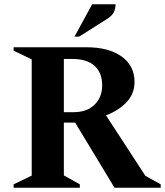

<svg xmlns="http://www.w3.org/2000/svg" viewBox="-20 -882 775 902"><path d="M44 0V-16L129 -57V-603L44 -644V-660H386Q491 -660 551.5 -616.5Q612 -573 612 -497Q612 -442 575 -402.5Q538 -363 478 -340L663 -56L735 -16V0H518L333 -306H280V-58L355 -16V0ZM320 -605H280V-355H326Q388 -355 424 -390Q460 -425 460 -481Q460 -540 424.5 -572.5Q389 -605 320 -605ZM330 -710 413 -862H523Q523 -843 515 -825.5Q507 -808 483 -793L352 -710Z"/></svg>

Font: Spectral SC
Style: Bold
Weight: 700
Designer: Jean-Baptiste Levee
Foundry: Production Type
Version: Version 2.001